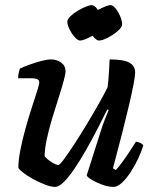

<svg xmlns="http://www.w3.org/2000/svg" viewBox="-20 -733 602 753"><path d="M196 0Q180 0 156.5 -9Q133 -18 109.5 -31Q86 -44 70 -56.5Q54 -69 52 -75Q52 -105 60 -145.5Q68 -186 80 -229Q92 -272 104.5 -310.5Q117 -349 125.5 -375.5Q134 -402 134 -409Q134 -419 126 -422.5Q118 -426 106 -426H51Q51 -437 53.5 -448Q56 -459 58 -464Q73 -471 96 -479.5Q119 -488 142.5 -494Q166 -500 180 -500Q203 -500 220 -487.5Q237 -475 237 -453Q237 -442 229 -413Q221 -384 208.5 -345.5Q196 -307 183.5 -265Q171 -223 163 -185Q155 -147 155 -120Q165 -108 182.5 -97Q200 -86 209 -86Q214 -86 231.5 -109.5Q249 -133 273 -170Q297 -207 322 -248.5Q347 -290 368.5 -328Q390 -366 402 -391Q405 -414 407 -445Q409 -476 410 -500Q464 -500 487 -487.5Q510 -475 510 -449Q510 -423 487 -324.5Q464 -226 423 -73L434 -66Q444 -76 459 -96.5Q474 -117 488.5 -139Q503 -161 513 -177Q522 -177 530.5 -172.5Q539 -168 542 -163Q536 -142 523.5 -114.5Q511 -87 494 -60.5Q477 -34 459 -17Q441 0 425 0Q405 0 381.5 -8.5Q358 -17 340.5 -27.5Q323 -38 320 -45L373 -212Q382 -241 391.5 -265.5Q401 -290 406 -301L401 -304Q384 -270 363 -229Q342 -188 319 -147.5Q296 -107 273.5 -73.5Q251 -40 231 -20Q211 0 196 0ZM294 -574Q285 -574 273 -587.5Q261 -601 252.5 -618.5Q244 -636 244 -648Q244 -657 255.5 -668.5Q267 -680 283.5 -690Q300 -700 316 -706.5Q332 -713 340 -713Q351 -713 364 -694Q379 -702 392.5 -707.5Q406 -713 413 -713Q423 -713 434 -699Q445 -685 452 -667.5Q459 -650 459 -638Q459 -626 441.5 -611Q424 -596 402.5 -585Q381 -574 368 -574Q358 -574 343 -593Q329 -585 315.5 -579.5Q302 -574 294 -574Z"/></svg>

Font: Texturina SemiBold
Style: Italic
Weight: 600
Italic angle: -11°
Designer: Guillermo Torres Carreño
Foundry: Omnibus-Type
Version: Version 1.002; ttfautohint (v1.8.3)